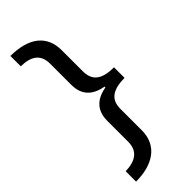

<svg xmlns="http://www.w3.org/2000/svg" viewBox="-281 -749 942 942"><g transform="rotate(-45 190.0 -278.0)"><path d="M32 86V158C149 158 230 106 230 0V-149C230 -216 273 -241 352 -242V-315C273 -315 230 -341 230 -409V-555C230 -662 155 -713 32 -714V-642C103 -641 143 -614 143 -549V-403C143 -335 178 -294 252 -281V-275C179 -262 143 -221 143 -153V-8C143 57 101 84 32 86Z"/></g></svg>

Font: Noto Sans Psalter Pahlavi
Style: Regular
Weight: 400
Designer: Monotype Design Team
Foundry: Monotype Imaging Inc.
Version: Version 2.002